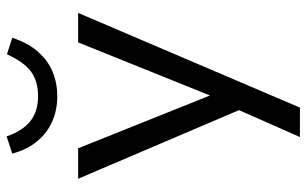

<svg xmlns="http://www.w3.org/2000/svg" viewBox="-193 -553 926 580"><g transform="rotate(-90 270.0 -263.0)"><path d="M146 180 238 -28V21L20 -490H112L279 -73H264L432 -490H521L235 180ZM269 -553Q228 -553 193.5 -568Q159 -583 133.5 -613.5Q108 -644 96 -689L148 -706Q165 -657 194.5 -634Q224 -611 269 -611Q315 -611 344 -632.5Q373 -654 396 -705L446 -689Q430 -641 403.5 -611Q377 -581 343 -567Q309 -553 269 -553Z"/></g></svg>

Font: Nunito Sans 10pt
Style: Regular
Weight: 400
Designer: Vernon Adams
Foundry: Vernon Adams
Version: Version 3.101;gftools[0.9.27]